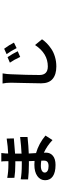

<svg xmlns="http://www.w3.org/2000/svg" viewBox="1044 -1890 911 3040"><g transform="rotate(-90 1500.0 -370.5)"><path d="M476.6 -130.9Q476.6 -156.2 475.6 -172.9Q429.7 -179.7 394.5 -179.7Q343.8 -179.7 315.4 -162.6Q287.1 -145.5 287.1 -119.1Q287.1 -90.8 313.5 -74.2Q339.8 -57.6 389.6 -57.6Q432.6 -57.6 454.6 -74.2Q476.6 -90.8 476.6 -130.9ZM873 -106.4 801.8 4.9Q709 -83 601.6 -131.8Q602.5 -119.1 602.5 -96.7Q602.5 -30.3 552.7 11.2Q502.9 52.7 408.2 52.7Q290 52.7 228 9.8Q166 -33.2 166 -112.3Q166 -188.5 231.9 -235.4Q297.9 -282.2 411.1 -282.2Q442.4 -282.2 471.7 -279.3Q469.7 -308.6 467.8 -369.1H417Q287.1 -369.1 178.7 -381.8L179.7 -499Q272.5 -481.4 418.9 -481.4H465.8V-584H418.9Q298.8 -584 204.1 -598.6L203.1 -711.9Q300.8 -693.4 418 -693.4H466.8V-738.3Q466.8 -782.2 461.9 -805.7H596.7Q590.8 -768.6 589.8 -736.3L588.9 -697.3Q693.4 -701.2 825.2 -720.7L828.1 -607.4Q639.6 -590.8 587.9 -587.9L586.9 -485.4Q701.2 -490.2 850.6 -507.8V-390.6Q705.1 -375 588.9 -371.1Q593.8 -287.1 595.7 -255.9Q748 -211.9 873 -106.4Z M2114.3 -707Q2168.9 -627 2208 -545.9L2118.2 -506.8Q2073.2 -604.5 2027.3 -669.9ZM2248 -760.7Q2308.6 -678.7 2344.7 -605.5L2257.8 -563.5Q2210 -657.2 2162.1 -721.7ZM1697.3 -786.1 1857.4 -785.2Q1844.7 -710 1843.8 -653.3Q1832 -395.5 1832 -202.1Q1832 -69.3 1967.8 -69.3Q2173.8 -69.3 2306.6 -271.5L2397.5 -161.1Q2370.1 -121.1 2333.5 -85Q2296.9 -48.8 2244.1 -13.2Q2191.4 22.5 2119.1 43.9Q2046.9 65.4 1966.8 65.4Q1839.8 65.4 1770 6.8Q1700.2 -51.8 1700.2 -174.8Q1700.2 -247.1 1705.1 -431.6Q1710 -616.2 1710 -653.3Q1710 -729.5 1697.3 -786.1Z"/></g></svg>

Font: Bpmf Zihi Sans Bold
Style: Bold
Weight: 700
Foundry: But Ko
Version: Version 1.320